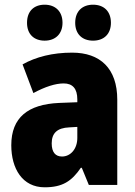

<svg xmlns="http://www.w3.org/2000/svg" viewBox="-20 -787 573 817"><path d="M95 -690C95 -641 125 -614 170 -614C215 -614 246 -642 246 -690C246 -739 215 -767 170 -767C125 -767 95 -740 95 -690ZM300 -690C300 -642 330 -614 376 -614C422 -614 452 -642 452 -690C452 -739 422 -767 376 -767C331 -767 300 -740 300 -690ZM287 -563C204 -563 133 -545 76 -513L122 -391C172 -418 216 -432 251 -432C289 -432 309 -410 309 -364V-352L231 -349C99 -343 28 -287 28 -169C28 -70 75 10 170 10C246 10 285 -16 324 -73H328L358 0H479V-363C479 -496 406 -563 287 -563ZM275 -245 309 -247V-200C309 -153 280 -121 244 -121C216 -121 200 -139 200 -177C200 -220 223 -243 275 -245Z"/></svg>

Font: Noto Sans Condensed Black
Style: Regular
Weight: 900
Width: 3
Designer: Monotype Design Team
Foundry: Monotype Imaging Inc.
Version: Version 2.013